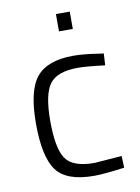

<svg xmlns="http://www.w3.org/2000/svg" viewBox="-81 -753 596 819"><g transform="rotate(-10 216.5 -344.0)"><path d="M261 -510Q306 -510 368 -500L391 -497L388 -446Q309 -456 271 -456Q182 -456 149 -412.5Q116 -369 116 -252.5Q116 -136 146 -90Q176 -44 271 -44L390 -53L392 -2Q303 10 260 10Q141 10 97.5 -49Q54 -108 54 -252Q54 -396 101.5 -453Q149 -510 261 -510ZM219 -623V-698H279V-623Z"/></g></svg>

Font: Titillium Web[RUS by Daymarius]
Style: Regular
Weight: 300
Designer: Cyrillization by Daymarius
Foundry: Cyrillization by Daymarius
Version: Version 1.002 September 12, 2018